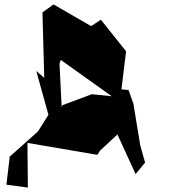

<svg xmlns="http://www.w3.org/2000/svg" viewBox="-20 -750 764 868"><path d="M511 -142 593 37 636 -15 614 -93 583 -282 561 -343 529 -346 550 -518 436 -661 392 -632 222 -730 172 -694 180 -398 144 -429 199 -231 151 -155 24 -42 9 85 106 98 104 -104 420 -50 433 -70ZM259 -262 249 -463 255 -479 485 -315 395 -324 261 -274Z"/></svg>

Font: Asimov Silicon
Style: Regular
Weight: 400
Designer: Google
Version: Version 2.000980; 2014